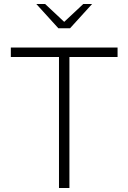

<svg xmlns="http://www.w3.org/2000/svg" viewBox="-20 -937 640 957"><path d="M274 0V-653H34V-700H566V-653H326V0ZM271 -796 161 -917H205L300 -828L395 -917H439L329 -796Z"/></svg>

Font: Red Hat Mono
Style: Regular
Weight: 300
Monospace: yes
Designer: Pentagram, MCKL
Foundry: Pentagram, MCKL
Version: Version 1.023